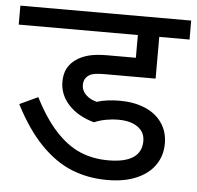

<svg xmlns="http://www.w3.org/2000/svg" viewBox="-48 -670 737 719"><g transform="rotate(5 321.0 -311.0)"><path d="M312.5 -210.9Q251 -228 216.3 -265.9Q181.6 -303.7 181.6 -352.1Q181.6 -381.3 192.4 -401.9Q203.1 -422.4 223.6 -436.8Q244.1 -451.2 271.7 -458.3Q299.3 -465.3 341.8 -465.3H447.8V-550.8H0V-622.1H642.1V-550.8H528.3V-394H339.4Q308.1 -394 292.7 -390.1Q277.3 -386.2 268.1 -375Q258.8 -363.8 258.8 -346.7Q258.8 -326.2 274.4 -310.5Q290 -294.9 315.9 -288.1Q352.1 -299.8 402.3 -299.8Q454.6 -299.8 495.8 -283Q537.1 -266.1 560.5 -232.9Q584 -199.7 584 -154.3Q584 -109.9 560.3 -74.7Q536.6 -39.6 490.7 -19.8Q444.8 0 380.9 0Q308.1 0 246.8 -24.7Q185.5 -49.3 130.6 -105.5Q75.7 -161.6 27.8 -254.4L96.7 -286.6Q136.2 -209 179.9 -161.9Q223.6 -114.7 271.7 -94.2Q319.8 -73.7 377.9 -73.7Q440.4 -73.7 471.7 -94.7Q502.9 -115.7 502.9 -157.2Q502.9 -190.4 476.1 -209.5Q449.2 -228.5 403.3 -228.5Q379.4 -228.5 356 -224.1Q332.5 -219.7 312.5 -210.9Z"/></g></svg>

Font: NotoSans
Style: Regular
Weight: 400
Designer: Monotype Design team
Foundry: Monotype Imaging Inc.
Version: Version 1.04; ttfautohint (v1.4.1)